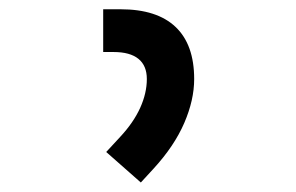

<svg xmlns="http://www.w3.org/2000/svg" viewBox="-20 -713 626 406"><path d="M277.8 -327.1 204.6 -391.6 233.9 -423.3Q262.2 -453.6 276.4 -484.9Q290.5 -516.1 290.5 -545.9Q290.5 -574.2 272.7 -588.6Q254.9 -603 220.2 -603H198.2V-693.4H234.9Q312 -693.4 351.3 -656Q390.6 -618.7 390.6 -545.9Q390.6 -501.5 369.6 -452.9Q348.6 -404.3 305.2 -356.9Z"/></svg>

Font: Cascadia Mono
Style: Regular
Weight: 400
Monospace: yes
Designer: Aaron Bell
Foundry: Saja Typeworks
Version: Version 2404.023